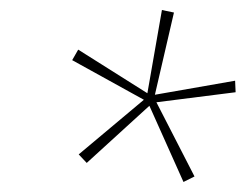

<svg xmlns="http://www.w3.org/2000/svg" viewBox="-20 -777 490 383"><path d="M346 -414 278 -566 153 -452 137 -469 267 -578 124 -657 136 -678 274 -591 303 -757 327 -752 289 -588 449 -616 450 -593 292 -573 368 -425Z"/></svg>

Font: Noto Sans UI SemiCondensed Thin
Style: Italic
Weight: 250
Width: 4
Italic angle: -12°
Designer: Monotype Design Team
Foundry: Monotype Imaging Inc.
Version: Version 1.901